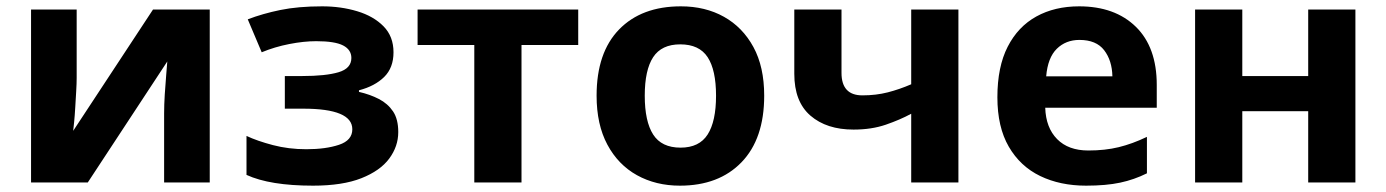

<svg xmlns="http://www.w3.org/2000/svg" viewBox="-20 -576 4376 606"><path d="M222 -546V-330Q222 -313 220.5 -288Q219 -263 217.5 -237Q216 -211 214 -191Q212 -171 211 -163L463 -546H642V0H498V-218Q498 -245 500 -277.5Q502 -310 504.5 -338.5Q507 -367 508 -382L257 0H78V-546Z M997 -556Q1056 -556 1107.5 -540.5Q1159 -525 1190.5 -493Q1222 -461 1222 -411Q1222 -362 1192.5 -333Q1163 -304 1113 -291V-286Q1148 -278 1176 -263.5Q1204 -249 1220.5 -224.5Q1237 -200 1237 -159Q1237 -114 1208.5 -75.5Q1180 -37 1120.5 -13.5Q1061 10 968 10Q832 10 758 -24V-147Q792 -131 841.5 -118Q891 -105 947 -105Q1008 -105 1050 -119Q1092 -133 1092 -168Q1092 -233 937 -233H879V-336H934Q1008 -336 1048.5 -348Q1089 -360 1089 -393Q1089 -419 1063 -432.5Q1037 -446 978 -446Q939 -446 893 -437Q847 -428 806 -411L762 -515Q809 -533 865 -544.5Q921 -556 997 -556Z M1805 -434H1626V0H1477V-434H1298V-546H1805Z M2392 -274Q2392 -138 2320.5 -64Q2249 10 2126 10Q2050 10 1990.5 -23Q1931 -56 1897 -119.5Q1863 -183 1863 -274Q1863 -410 1934 -483Q2005 -556 2129 -556Q2206 -556 2265 -523Q2324 -490 2358 -427.5Q2392 -365 2392 -274ZM2015 -274Q2015 -193 2041.5 -151.5Q2068 -110 2128 -110Q2187 -110 2213.5 -151.5Q2240 -193 2240 -274Q2240 -355 2213.5 -395.5Q2187 -436 2127 -436Q2068 -436 2041.5 -395.5Q2015 -355 2015 -274Z M2636 -546V-346Q2636 -275 2702 -275Q2745 -275 2782 -284.5Q2819 -294 2856 -310V-546H3005V0H2856V-217Q2821 -198 2776 -182.5Q2731 -167 2674 -167Q2589 -167 2538 -211Q2487 -255 2487 -343V-546Z M3386 -556Q3499 -556 3565 -491.5Q3631 -427 3631 -308V-236H3279Q3281 -173 3316.5 -137Q3352 -101 3415 -101Q3468 -101 3511 -111.5Q3554 -122 3600 -144V-29Q3560 -9 3515.5 0.5Q3471 10 3408 10Q3326 10 3263 -20.5Q3200 -51 3164 -113Q3128 -175 3128 -269Q3128 -365 3160.5 -428.5Q3193 -492 3251 -524Q3309 -556 3386 -556ZM3387 -450Q3344 -450 3315.5 -422Q3287 -394 3282 -335H3491Q3490 -385 3465 -417.5Q3440 -450 3387 -450Z M3901 -546V-336H4109V-546H4258V0H4109V-225H3901V0H3752V-546Z"/></svg>

Font: Noto IKEA Simplified Chinese
Style: Bold
Weight: 700
Designer: Monotype Design Team
Foundry: Monotype Imaging Inc.
Version: Version 1.100